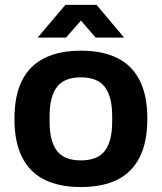

<svg xmlns="http://www.w3.org/2000/svg" viewBox="-20 -743 653 775"><path d="M306.4 12Q219.5 12 159.7 -17.7Q99.8 -47.4 69.1 -108.5Q38.3 -169.7 38.3 -263.2Q38.3 -357.8 69.1 -418.4Q99.8 -479 159.7 -508.7Q219.5 -538.4 306.4 -538.4Q394 -538.4 453.6 -508.7Q513.2 -479 543.9 -418.4Q574.7 -357.8 574.7 -263.2Q574.7 -169.7 543.9 -108.5Q513.2 -47.4 453.6 -17.7Q394 12 306.4 12ZM306.4 -95.6Q374.3 -95.6 403.5 -134.6Q432.8 -173.6 432.8 -251.4V-274.8Q432.8 -352 403.5 -391.4Q374.3 -430.8 306.4 -430.8Q238.7 -430.8 209.5 -391.4Q180.2 -352 180.2 -274.8V-251.4Q180.2 -173.6 209.5 -134.6Q238.7 -95.6 306.4 -95.6ZM131.9 -591.2 244 -723.4H369.7L481 -591.2H366.1L278.4 -692.7L334.8 -692L246.3 -591.2Z"/></svg>

Font: Archivo Variable SemiBold
Style: Regular
Weight: 600
Designer: Hector Gatti
Foundry: Omnibus-Type
Version: Version 2.001